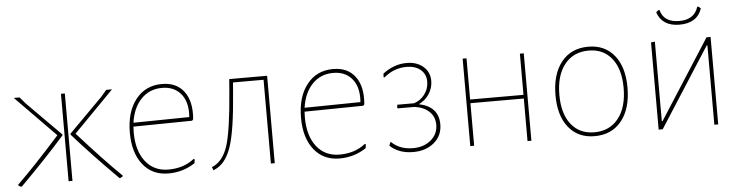

<svg xmlns="http://www.w3.org/2000/svg" viewBox="-42 -796 3822 989"><g transform="rotate(-5 1869.5 -302.0)"><path d="M545 7 541 6Q406 -129 310 -238V-243L484 -418L513 -452H543L336 -241Q470 -91 559 -5V-1Q556 2 545 7ZM33 7Q22 2 19 -1V-5Q108 -91 242 -241L35 -452H65L94 -418L268 -243V-238Q172 -129 37 6ZM279 0V-452H299V0Z M795 5Q712 5 663.5 -56Q615 -117 615 -221Q615 -329 665.5 -393Q716 -457 801 -457Q877 -457 915.5 -405Q954 -353 946 -262L940 -255L636 -251Q635 -242 635 -221Q635 -126 678.5 -70.5Q722 -15 797 -15Q876 -15 930 -58L936 -56L933 -36Q871 5 795 5ZM800 -437Q735 -437 692 -392.5Q649 -348 638 -271L927 -275L928 -296Q928 -362 893.5 -399.5Q859 -437 800 -437Z M1027 9 1021 -8Q1078 -31 1103 -108Q1128 -185 1144 -387L1149 -452H1345V0H1325V-433H1167L1163 -384Q1148 -186 1120 -103Q1092 -20 1036 5Z M1680 5Q1597 5 1548.5 -56Q1500 -117 1500 -221Q1500 -329 1550.5 -393Q1601 -457 1686 -457Q1762 -457 1800.5 -405Q1839 -353 1831 -262L1825 -255L1521 -251Q1520 -242 1520 -221Q1520 -126 1563.5 -70.5Q1607 -15 1682 -15Q1761 -15 1815 -58L1821 -56L1818 -36Q1756 5 1680 5ZM1685 -437Q1620 -437 1577 -392.5Q1534 -348 1523 -271L1812 -275L1813 -296Q1813 -362 1778.5 -399.5Q1744 -437 1685 -437Z M2061 5Q1987 5 1941 -38L1947 -55L1951 -56Q1994 -15 2061 -15Q2118 -15 2154.5 -46Q2191 -77 2191 -125Q2191 -166 2163.5 -192.5Q2136 -219 2088 -226H2002L1998 -229L2000 -245H2087Q2121 -256 2142.5 -285Q2164 -314 2164 -350Q2164 -389 2136.5 -412Q2109 -435 2064 -435Q1999 -435 1947 -391L1942 -392L1943 -411Q2001 -455 2066 -455Q2119 -455 2152 -426.5Q2185 -398 2185 -352Q2185 -316 2165 -285Q2145 -254 2111 -238Q2212 -217 2212 -125Q2212 -67 2169.5 -31Q2127 5 2061 5Z M2356 0V-452H2376V-239H2652V-452H2672V0H2652V-220H2376V0Z M3006 -457Q3091 -457 3140 -396.5Q3189 -336 3189 -230Q3189 -121 3138.5 -58Q3088 5 2999 5Q2914 5 2865 -55.5Q2816 -116 2816 -222Q2816 -331 2866.5 -394Q2917 -457 3006 -457ZM3006 -437Q2927 -437 2881.5 -380Q2836 -323 2836 -222Q2836 -125 2879.5 -70Q2923 -15 2999 -15Q3078 -15 3123.5 -72Q3169 -129 3169 -230Q3169 -327 3125.5 -382Q3082 -437 3006 -437Z M3589 -613 3601 -603Q3576 -529 3485 -529Q3395 -529 3370 -603L3382 -613H3388Q3405 -548 3485 -548Q3563 -548 3583 -613ZM3330 0V-451L3350 -453V-42H3354L3617 -452H3638V0H3618V-410H3614L3351 0Z"/></g></svg>

Font: Alegreya Sans SC Thin
Style: Regular
Weight: 100
Designer: Juan Pablo del Peral
Foundry: Huerta Tipografica
Version: Version 2.007